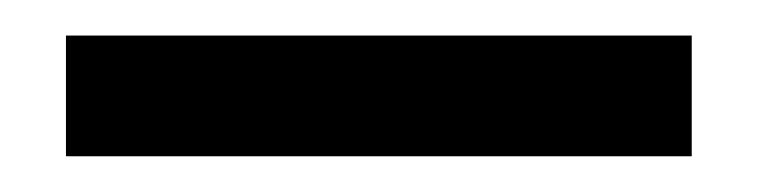

<svg xmlns="http://www.w3.org/2000/svg" viewBox="-20 -729 427 108"><path d="M369.1 -641.1H17.1V-709H369.1Z"/></svg>

Font: PoppinsZ
Style: Regular
Weight: 400
Designer: Ninad Kale (Devanagari), Jonny Pinhorn (Latin)
Foundry: Indian Type Foundry
Version: Version 3.002;FEAKit 1.0